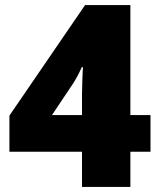

<svg xmlns="http://www.w3.org/2000/svg" viewBox="-20 -734 626 754"><path d="M571 -138V-282H492V-714H314L17 -280V-138H302V0H492V-138ZM302 -282H184L263 -400C280 -426 288 -441 301 -470H306C305 -468 302 -395 302 -365Z"/></svg>

Font: Noto Sans Arabic UI Bk
Style: Regular
Weight: 900
Designer: Monotype Design Team, Nadine Chahine and Nizar Qandah
Foundry: Monotype Imaging Inc.
Version: Version 2.010